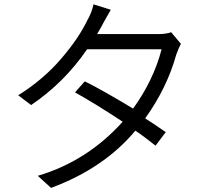

<svg xmlns="http://www.w3.org/2000/svg" viewBox="-20 -828 953 901"><path d="M783.2 -676.8C767.6 -670.9 747.1 -668 721.7 -668H435.5C449.2 -690.4 457 -705.1 460 -710.9C460 -710.9 464.8 -720.7 475.6 -739.3C486.3 -757.8 494.1 -772.5 500 -782.2L418.9 -807.6C413.1 -781.2 403.3 -755.9 389.6 -732.4C362.3 -675.8 321.3 -615.2 265.6 -550.8C210 -486.3 143.6 -429.7 65.4 -380.9L126 -335C228.5 -404.3 316.4 -491.2 388.7 -596.7H738.3C712.9 -499 668 -406.2 604.5 -318.4C515.6 -372.1 440.4 -415 377.9 -446.3L332 -394.5C398.4 -357.4 472.7 -311.5 555.7 -256.8C445.3 -133.8 312.5 -48.8 157.2 -2.9L219.7 53.7C385.7 -7.8 517.6 -97.7 615.2 -214.8C641.6 -197.3 672.9 -173.8 710 -144.5L757.8 -208C712.9 -239.3 680.7 -260.7 661.1 -272.5C729.5 -367.2 778.3 -467.8 807.6 -573.2C815.4 -593.8 822.3 -610.4 829.1 -622.1Z"/></svg>

Font: Gen Shin Gothic P Normal
Style: Regular
Weight: 300
Designer: [Source Han Sans]
Ryoko NISHIZUKA  (kana & ideographs); Paul D. Hunt (Latin, Greek & Cyrillic); Wenlong ZHANG  (bopomofo
Version: Version 1.002.20150607